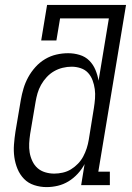

<svg xmlns="http://www.w3.org/2000/svg" viewBox="-20 -755 540 783"><path d="M170 8Q144 8 119.5 0Q95 -8 78 -25.5Q61 -43 51.5 -66Q42 -89 38.5 -114Q35 -139 37 -165.5Q39 -192 43 -218L65 -348Q69 -371 76 -394.5Q83 -418 95 -440Q107 -462 124.5 -481.5Q142 -501 164 -514Q186 -527 210 -532.5Q234 -538 258 -538Q282 -538 305 -531Q328 -524 344 -508Q360 -492 369 -470.5Q378 -449 382 -426L424 -680H225L210 -590H148L172 -735H494L381 -55H428V0H311L325 -86Q314 -65 297 -46.5Q280 -28 259.5 -15.5Q239 -3 216 2.5Q193 8 170 8Q170 8 170 8Q170 8 170 8ZM201 -47Q218 -47 236 -51Q254 -55 269.5 -64.5Q285 -74 298 -87.5Q311 -101 319.5 -117Q328 -133 333.5 -150Q339 -167 342 -185L363 -315Q366 -334 367.5 -353.5Q369 -373 366.5 -391.5Q364 -410 357.5 -427.5Q351 -445 339 -458Q327 -471 309 -477Q291 -483 272 -483Q254 -483 235.5 -478.5Q217 -474 200.5 -464.5Q184 -455 170.5 -440.5Q157 -426 147.5 -409Q138 -392 133 -374.5Q128 -357 125 -339L103 -209Q100 -189 99 -170Q98 -151 101 -133Q104 -115 112 -98Q120 -81 133 -69.5Q146 -58 164 -52.5Q182 -47 201 -47Z"/></svg>

Font: Iosevka Curly Slab LtObl
Style: Regular
Weight: 300
Italic angle: -9°
Monospace: yes
Designer: Belleve Invis
Foundry: Belleve Invis
Version: Version 11.0.0; ttfautohint (v1.8.3)